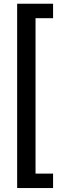

<svg xmlns="http://www.w3.org/2000/svg" viewBox="-20 -832 310 1005"><path d="M257.8 -736.8H166V76.7H257.8V152.3H69.8V-812.5H257.8Z"/></svg>

Font: GeogebraSans
Style: Regular
Weight: 400
Designer: Google
Version: Version 1.100140; 2013